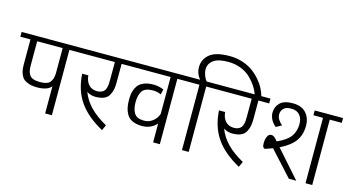

<svg xmlns="http://www.w3.org/2000/svg" viewBox="-114 -1476 3550 1929"><g transform="rotate(15 1661.5 -511.5)"><path d="M430 0H500V-680H625V-730H-10V-680H95V-430Q95 -395 98 -369.5Q101 -344 112.5 -316.5Q124 -289 143.5 -272Q163 -255 198.5 -243.5Q234 -232 283 -232Q388 -232 430 -282ZM430 -680V-414Q428 -357 401 -324Q374 -291 297 -291Q253 -291 225 -302Q197 -313 184.5 -335.5Q172 -358 168.5 -378.5Q165 -399 165 -430V-680Z M605 -680H973V-490Q973 -466 971.5 -448.5Q970 -431 964.5 -411.5Q959 -392 948.5 -379.5Q938 -367 919.5 -359Q901 -351 875 -351Q820 -351 787.5 -386.5Q755 -422 750 -482H686Q696 -314 777 -196Q858 -78 1025 14L1051 -43Q945 -102 880 -168.5Q815 -235 783 -319Q823 -292 874 -292Q928 -292 963 -307.5Q998 -323 1014.5 -353.5Q1031 -384 1037 -415Q1043 -446 1043 -490V-680H1155V-730H605Z M1135 -680H1553V-298Q1538 -249 1498 -218Q1458 -187 1408 -187Q1333 -187 1305.5 -229.5Q1278 -272 1278 -346Q1278 -420 1307 -462Q1336 -504 1418 -504Q1464 -504 1502 -485L1515 -540Q1463 -562 1406 -562Q1357 -562 1320.5 -549.5Q1284 -537 1263 -517.5Q1242 -498 1229 -469Q1216 -440 1212 -412Q1208 -384 1208 -350Q1208 -305 1215.5 -269.5Q1223 -234 1242.5 -200.5Q1262 -167 1302.5 -148.5Q1343 -130 1402 -130Q1494 -130 1553 -196V0H1623V-680H1748V-730H1135Z M1853 -680V0H1923V-680H2048V-730H1915Q1897 -750 1884.5 -783Q1872 -816 1872 -847Q1872 -904 1920.5 -940.5Q1969 -977 2074 -977Q2148 -977 2210 -951.5Q2272 -926 2312 -885.5Q2352 -845 2376.5 -806.5Q2401 -768 2414 -730H2483Q2473 -767 2452.5 -807Q2432 -847 2396.5 -888.5Q2361 -930 2316.5 -962.5Q2272 -995 2209 -1016Q2146 -1037 2075 -1037Q1928 -1037 1865 -984Q1802 -931 1802 -848Q1802 -783 1846 -730H1728V-680Z M2028 -680H2396V-490Q2396 -466 2394.5 -448.5Q2393 -431 2387.5 -411.5Q2382 -392 2371.5 -379.5Q2361 -367 2342.5 -359Q2324 -351 2298 -351Q2243 -351 2210.5 -386.5Q2178 -422 2173 -482H2109Q2119 -314 2200 -196Q2281 -78 2448 14L2474 -43Q2368 -102 2303 -168.5Q2238 -235 2206 -319Q2246 -292 2297 -292Q2351 -292 2386 -307.5Q2421 -323 2437.5 -353.5Q2454 -384 2460 -415Q2466 -446 2466 -490V-680H2578V-730H2028Z M3042 0 2793 -281Q2902 -335 2948 -400.5Q2994 -466 2994 -557Q2994 -639 2947 -691Q2900 -743 2807 -743Q2717 -743 2675.5 -701.5Q2634 -660 2634 -600Q2634 -527 2702 -468L2760 -500Q2703 -549 2703 -600Q2703 -635 2727 -661Q2751 -687 2807 -687Q2865 -687 2895.5 -651.5Q2926 -616 2926 -556Q2926 -483 2887 -428.5Q2848 -374 2749 -331L2728 -355Q2706 -380 2682 -380Q2655 -380 2641.5 -350Q2628 -320 2628 -281Q2628 -266 2629.5 -255Q2631 -244 2640 -234.5Q2649 -225 2665 -231L2732 -255L2965 0ZM3138 -680V0H3208V-680H3333V-730H3038V-680Z"/></g></svg>

Font: Glegoo
Style: Regular
Weight: 400
Version: Version 2.0.1; ttfautohint (v0.9) -r 48 -G 60